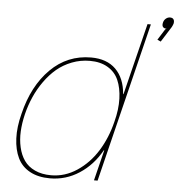

<svg xmlns="http://www.w3.org/2000/svg" viewBox="-59 -940 934 1005"><g transform="rotate(5 408.0 -437.0)"><path d="M550.8 -314Q568.4 -380.9 566.4 -437.3Q564.5 -493.7 546.6 -534.4Q528.8 -575.2 490.2 -598.1Q451.7 -621.1 396 -621.1Q346.7 -621.1 301.8 -603.8Q256.8 -586.4 222.4 -557.4Q188 -528.3 159.7 -488.5Q131.3 -448.7 112.1 -405Q92.8 -361.3 81.1 -314Q69.3 -265.6 67.1 -221.7Q64.9 -177.7 74 -138.2Q83 -98.6 103.3 -69.6Q123.5 -40.5 159.7 -23.7Q195.8 -6.8 245.1 -6.8Q317.4 -6.8 380.9 -49.1Q444.3 -91.3 487.1 -159.9Q529.8 -228.5 550.8 -314ZM696.8 -838.9 490.2 0H471.2L511.2 -161.1H508.8Q464.4 -81.5 394 -35.9Q323.7 9.8 240.2 9.8Q178.2 9.8 134.8 -13.9Q91.3 -37.6 70.6 -80.6Q49.8 -123.5 47.1 -182.9Q44.4 -242.2 63 -314Q99.1 -462.9 187.7 -551Q276.4 -639.2 400.9 -639.2Q483.4 -639.2 530.3 -592.8Q577.1 -546.4 584 -462.9H585.9L679.2 -838.9ZM814.9 -853Q811 -841.8 807.1 -835L755.9 -753.9L737.8 -762.2L773.9 -819.8L780.8 -823.2Q752.4 -824.7 758.8 -853Q761.7 -866.7 771.7 -875.2Q781.7 -883.8 793.9 -883.8Q807.1 -883.8 812.5 -875.5Q817.9 -867.2 814.9 -853Z"/></g></svg>

Font: Sinkin Sans 100 Thin Italic
Style: Regular
Weight: 100
Italic angle: -112°
Designer: Keith Bates
Foundry: K-Type
Version: Sinkin Sans (version 1.0)  by Keith Bates   •   © 2014   www